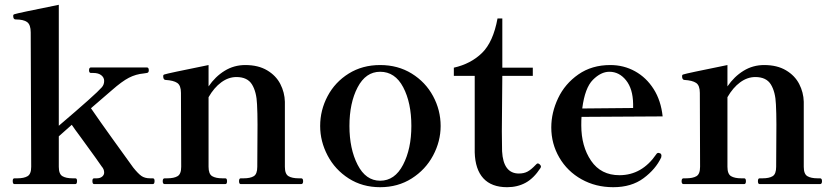

<svg xmlns="http://www.w3.org/2000/svg" viewBox="-20 -767 3474 800"><path d="M617 -24Q624 -24 624 -13Q624 0 617 0H372Q365 0 365 -13Q365 -24 372 -24H383Q397 -24 405.5 -31Q414 -38 414 -48Q414 -62 404 -73Q393 -90 315 -197Q291 -229 279 -247L225 -199V-72Q225 -42 240 -33Q255 -24 283 -24H294Q301 -24 301 -13Q301 0 294 0H40Q33 0 33 -13Q33 -24 40 -24H52Q80 -24 95 -33Q110 -42 110 -72L108 -632Q108 -664 93 -675Q78 -686 45 -686Q35 -686 35 -701Q35 -707 41 -708Q51 -712 225 -747V-243Q380 -375 404 -403Q414 -414 414 -430Q414 -444 402 -453.5Q390 -463 369 -463H359Q351 -463 351 -474Q351 -486 359 -486H592Q600 -486 600 -474Q600 -464 592 -463L579 -461Q546 -458 517 -443Q488 -428 446 -391L359 -316Q396 -262 448.5 -189Q501 -116 535 -69Q555 -44 569 -34Q583 -24 606 -24Z M1235 -24Q1243 -24 1243 -12Q1243 0 1235 0H983Q976 0 976 -12Q976 -24 983 -24H995Q1023 -24 1037.5 -33Q1052 -42 1052 -72L1053 -248Q1053 -296 1051 -332Q1049 -384 1030 -415Q1011 -446 965 -446Q932 -446 902 -424Q872 -402 849 -362V-72Q849 -42 864 -33Q879 -24 907 -24H919Q926 -24 926 -12Q926 0 919 0H666Q658 0 658 -12Q658 -24 666 -24H676Q705 -24 720 -33Q735 -42 735 -72L734 -380Q734 -411 718.5 -421.5Q703 -432 669 -434Q660 -435 660 -450Q660 -456 666 -457Q676 -461 849 -496V-407Q877 -448 916 -472Q955 -496 1002 -496Q1056 -496 1093 -474Q1130 -452 1148 -417Q1166 -382 1167 -343V-251V-72Q1167 -42 1182 -33Q1197 -24 1225 -24Z M1314 -242Q1314 -308 1345 -366.5Q1376 -425 1433 -460.5Q1490 -496 1564 -496Q1638 -496 1695.5 -460.5Q1753 -425 1784.5 -366.5Q1816 -308 1816 -242Q1816 -178 1784.5 -119Q1753 -60 1695.5 -23.5Q1638 13 1564 13Q1490 13 1433 -23.5Q1376 -60 1345 -119Q1314 -178 1314 -242ZM1694 -242Q1694 -339 1660 -403.5Q1626 -468 1564 -468Q1504 -468 1470 -403Q1436 -338 1436 -242Q1436 -147 1470 -80.5Q1504 -14 1564 -14Q1625 -14 1659.5 -80.5Q1694 -147 1694 -242Z M1958 -132V-451H1871V-485Q1942 -501 1988.5 -546.5Q2035 -592 2053 -690H2073V-485H2200V-451H2073L2071 -220L2072 -137Q2077 -44 2142 -44Q2163 -44 2178 -52Q2193 -60 2212 -80Q2217 -86 2221 -86Q2225 -86 2229.5 -81.5Q2234 -77 2234 -73Q2234 -71 2232 -67Q2204 -24 2170 -5.5Q2136 13 2093 13Q2028 13 1994 -24Q1960 -61 1958 -132Z M2736 -118 2735 -111Q2712 -62 2661.5 -24.5Q2611 13 2535 13Q2462 13 2403 -20Q2344 -53 2310.5 -110.5Q2277 -168 2277 -236Q2277 -298 2305.5 -358Q2334 -418 2390 -457Q2446 -496 2523 -496Q2579 -496 2626 -470Q2673 -444 2703.5 -396Q2734 -348 2741 -282L2403 -280Q2402 -269 2402 -245Q2402 -157 2443 -97Q2484 -37 2561 -37Q2655 -37 2715 -125Q2718 -130 2724 -130Q2725 -130 2731 -128Q2736 -125 2736 -118ZM2406 -315 2618 -317V-334Q2617 -397 2588.5 -432.5Q2560 -468 2519 -468Q2484 -468 2450.5 -434.5Q2417 -401 2406 -315Z M3397 -24Q3405 -24 3405 -12Q3405 0 3397 0H3145Q3138 0 3138 -12Q3138 -24 3145 -24H3157Q3185 -24 3199.5 -33Q3214 -42 3214 -72L3215 -248Q3215 -296 3213 -332Q3211 -384 3192 -415Q3173 -446 3127 -446Q3094 -446 3064 -424Q3034 -402 3011 -362V-72Q3011 -42 3026 -33Q3041 -24 3069 -24H3081Q3088 -24 3088 -12Q3088 0 3081 0H2828Q2820 0 2820 -12Q2820 -24 2828 -24H2838Q2867 -24 2882 -33Q2897 -42 2897 -72L2896 -380Q2896 -411 2880.5 -421.5Q2865 -432 2831 -434Q2822 -435 2822 -450Q2822 -456 2828 -457Q2838 -461 3011 -496V-407Q3039 -448 3078 -472Q3117 -496 3164 -496Q3218 -496 3255 -474Q3292 -452 3310 -417Q3328 -382 3329 -343V-251V-72Q3329 -42 3344 -33Q3359 -24 3387 -24Z"/></svg>

Font: Shippori Mincho
Style: Bold
Weight: 700
Designer: FONTDASU
Foundry: FONTDASU / Google Inc. / but / Adobe
Version: Version 3.110; ttfautohint (v1.8.3)